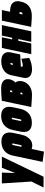

<svg xmlns="http://www.w3.org/2000/svg" viewBox="1229 -1781 769 3267"><g transform="rotate(-90 1613.5 -147.5)"><path d="M56 209H240L582 -500H392L303 -274L310 -500H126L158 3Z M956 -171 986 -312Q1006 -404 967.5 -456Q929 -508 839 -508Q743 -508 681 -457.5Q619 -407 599 -312L492 193L667 217L712 6Q718 8 725 10Q732 12 740 13.5Q748 15 756.5 16Q765 17 774 17Q815 17 851.5 -4.5Q888 -26 915.5 -68Q943 -110 956 -171ZM805 -307 780 -187Q779 -180 776.5 -174.5Q774 -169 770.5 -166Q767 -163 763 -163Q761 -163 758.5 -164Q756 -165 754 -167Q752 -169 751 -172.5Q750 -176 751 -180L778 -307Q780 -313 782 -317Q784 -321 787.5 -323Q791 -325 795 -325Q800 -325 802.5 -323Q805 -321 806 -317Q807 -313 805 -307Z M1395 -185 1423 -317Q1443 -409 1404.5 -460.5Q1366 -512 1275 -512Q1211 -512 1162 -488.5Q1113 -465 1081 -421.5Q1049 -378 1036 -317L1008 -185Q996 -126 1006.5 -82Q1017 -38 1054.5 -14Q1092 10 1161 10Q1256 10 1316 -43.5Q1376 -97 1395 -185ZM1242 -311 1217 -191Q1216 -185 1213.5 -180Q1211 -175 1207.5 -172Q1204 -169 1199 -169Q1194 -169 1191.5 -172Q1189 -175 1189 -180Q1189 -185 1190 -191L1215 -311Q1217 -318 1219.5 -323Q1222 -328 1226 -330.5Q1230 -333 1234 -333Q1239 -333 1241 -330.5Q1243 -328 1243.5 -323Q1244 -318 1242 -311Z M1843 -270Q1864 -288 1877.5 -314Q1891 -340 1897 -365Q1905 -404 1896.5 -432Q1888 -460 1867 -477.5Q1846 -495 1815.5 -503.5Q1785 -512 1749 -512Q1703 -512 1663.5 -510.5Q1624 -509 1594.5 -506.5Q1565 -504 1548.5 -502.5Q1532 -501 1532 -501L1426 0Q1426 0 1441.5 1Q1457 2 1481.5 4Q1506 6 1535 8Q1564 10 1591.5 11Q1619 12 1639 12Q1704 12 1751 -12Q1798 -36 1826.5 -72.5Q1855 -109 1863 -148Q1872 -188 1866.5 -219Q1861 -250 1843 -270ZM1700 -361Q1703 -361 1705 -359.5Q1707 -358 1708 -356Q1709 -354 1709.5 -350.5Q1710 -347 1709 -343Q1708 -339 1705.5 -334.5Q1703 -330 1698 -327Q1693 -324 1686 -324H1676L1684 -360Q1686 -360 1688 -360.5Q1690 -361 1692 -361Q1694 -361 1696 -361Q1698 -361 1700 -361ZM1652 -149Q1651 -149 1649.5 -149Q1648 -149 1646.5 -149Q1645 -149 1643 -149.5Q1641 -150 1639 -150L1647 -186H1659Q1663 -186 1665.5 -185Q1668 -184 1669.5 -181.5Q1671 -179 1671.5 -176Q1672 -173 1671 -168Q1670 -162 1667 -157.5Q1664 -153 1660 -151Q1656 -149 1652 -149Z M2110 -166 2113 -177 2321 -189 2354 -343Q2366 -399 2350.5 -436.5Q2335 -474 2296.5 -492.5Q2258 -511 2202 -511Q2146 -511 2097 -492Q2048 -473 2013.5 -435Q1979 -397 1967 -340L1924 -135Q1916 -97 1923.5 -69Q1931 -41 1951 -23Q1971 -5 2001.5 4Q2032 13 2069 13Q2118 13 2169 0Q2220 -13 2261 -35L2247 -169Q2225 -162 2191 -153.5Q2157 -145 2137 -145Q2128 -145 2122.5 -146.5Q2117 -148 2114 -150.5Q2111 -153 2110 -157Q2109 -161 2110 -166ZM2172 -333 2168 -315 2142 -313 2146 -334Q2148 -342 2150 -347Q2152 -352 2155.5 -355Q2159 -358 2164 -358Q2169 -358 2171 -355Q2173 -352 2173.5 -346.5Q2174 -341 2172 -333Z M2604 -326H2576L2613 -500H2431L2325 0H2507L2554 -221H2582L2535 0H2714L2820 -500H2641Z M3071 -360H3047L3076 -500H2896L2790 -2Q2790 -2 2803 -1Q2816 0 2837 1.5Q2858 3 2882.5 5Q2907 7 2931 8Q2955 9 2974 9Q3043 9 3093 -11.5Q3143 -32 3175 -74.5Q3207 -117 3220 -181Q3235 -247 3215.5 -286.5Q3196 -326 3156.5 -343Q3117 -360 3071 -360ZM3020 -150Q3019 -150 3016.5 -150Q3014 -150 3011.5 -150.5Q3009 -151 3006.5 -151Q3004 -151 3002 -151L3013 -201H3033Q3036 -201 3037.5 -199.5Q3039 -198 3040 -195Q3041 -192 3041 -187.5Q3041 -183 3039 -176Q3037 -166 3034 -160.5Q3031 -155 3027.5 -152.5Q3024 -150 3020 -150Z"/></g></svg>

Font: Advent Pro Black
Style: Italic
Weight: 900
Italic angle: -12°
Version: Version 3.000